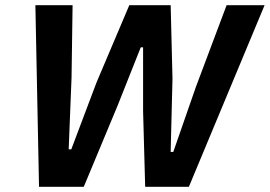

<svg xmlns="http://www.w3.org/2000/svg" viewBox="-20 -718 1037 738"><path d="M302 0H130L116 -698H259L255 -419L244 -144H254L351 -401L477 -698H636L643 -416L636 -134H646L733 -384L851 -698H997L706 0H538L530 -291V-536H521L432 -312Z"/></svg>

Font: Aneliza
Style: Bold Italic
Weight: 700
Italic angle: -11.31°
Designer: Mike Abbink, Paul van der Laan, Pieter van Rosmalen
Foundry: Bold Monday
Version: Version 3.0